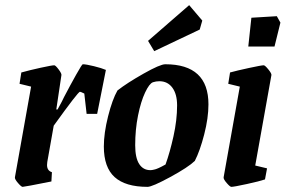

<svg xmlns="http://www.w3.org/2000/svg" viewBox="-20 -718 1111 747"><path d="M392 -446 358 -275H317L308 -354Q294 -361 291 -361Q284 -361 189 -229L164 -88Q163 -83 163 -76Q163 -54 182 -48L180 -12Q75 9 68 9Q63 9 50 -6Q37 -21 38 -28L101 -381L56 -392L63 -436Q95 -445 138.5 -454.5Q182 -464 191 -464Q196 -464 208 -448Q220 -432 219 -426L199 -292H204Q225 -330 229 -340Q253 -386 276 -427Q299 -468 302 -468Q315 -468 345.5 -460.5Q376 -453 392 -446Z M384 -148Q384 -200 400.5 -265.5Q417 -331 437 -366Q474 -395 538.5 -431.5Q603 -468 623 -468Q791 -468 791 -312Q791 -259 774.5 -195Q758 -131 738 -92Q712 -67 642 -29Q572 9 554 9Q468 9 426 -29Q384 -67 384 -148ZM579 -58Q592 -60 624 -78Q641 -125 655 -188Q669 -251 669 -308Q669 -352 650.5 -377Q632 -402 600 -402Q587 -402 575 -398Q561 -393 544.5 -358Q528 -323 517 -268.5Q506 -214 506 -153Q506 -104 521.5 -80Q537 -56 565 -56Q571 -56 579 -58ZM556 -559 716 -698 767 -638 757 -603 580 -519Z M850 -28 913 -381 868 -392 875 -436Q900 -443 948.5 -453.5Q997 -464 1006 -464Q1011 -464 1024 -448Q1037 -432 1036 -426L973 -74L1019 -63L1011 -20Q991 -13 940.5 -2Q890 9 880 9Q875 9 862 -6Q849 -21 850 -28ZM958 -649 1057 -655 1071 -630 1048 -537H946Z"/></svg>

Font: Grenze SemiBold
Style: Italic
Weight: 600
Italic angle: -10°
Designer: Renata Polastri
Foundry: Omnibus-Type
Version: Version 1.002; ttfautohint (v1.8)